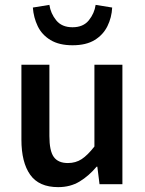

<svg xmlns="http://www.w3.org/2000/svg" viewBox="-20 -757 596 789"><path d="M219 12Q140 12 104 -39Q68 -90 68 -183V-491H183V-198Q183 -137 201 -112Q219 -87 259 -87Q291 -87 315.5 -103Q340 -119 368 -155V-491H483V0H389L380 -72H377Q345 -34 307 -11Q269 12 219 12ZM278 -571Q223 -571 187.5 -592.5Q152 -614 135 -649.5Q118 -685 115 -726L183 -737Q188 -702 211 -673.5Q234 -645 278 -645Q322 -645 345 -673.5Q368 -702 373 -737L441 -726Q439 -685 421.5 -649.5Q404 -614 369 -592.5Q334 -571 278 -571Z"/></svg>

Font: Source Sans Pro SemiBold
Style: Regular
Weight: 600
Designer: Paul D. Hunt
Foundry: Adobe Systems Incorporated
Version: Version 2.045;hotconv 1.0.109;makeotfexe 2.5.65596